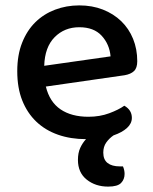

<svg xmlns="http://www.w3.org/2000/svg" viewBox="-20 -502 567 712"><path d="M150 -181Q164 -124 204.5 -96.5Q245 -69 308 -69Q350 -69 385 -82Q420 -95 441 -110Q469 -94 469 -65Q469 -44 451 -27.5Q433 -11 401 0Q385 11 374 26.5Q363 42 363 64Q363 90 379 102.5Q395 115 424 115H436Q442 129 442 143Q442 163 429 176.5Q416 190 381 190Q334 190 301.5 164Q269 138 269 91Q269 65 277.5 46.5Q286 28 299 14Q242 14 195 -2.5Q148 -19 114.5 -51Q81 -83 62.5 -129.5Q44 -176 44 -238Q44 -298 62 -343.5Q80 -389 111 -419.5Q142 -450 184 -466Q226 -482 274 -482Q322 -482 361.5 -466.5Q401 -451 429.5 -423.5Q458 -396 473.5 -358Q489 -320 489 -275Q489 -250 477 -238.5Q465 -227 442 -223ZM274 -401Q219 -401 182.5 -364Q146 -327 144 -258L390 -293Q386 -338 357 -369.5Q328 -401 274 -401Z"/></svg>

Font: Baloo Paaji 2 Medium
Style: Regular
Weight: 500
Designer: Shuchita Grover, Noopur Datye and Ek Type
Foundry: Ek Type
Version: Version 1.640;hotconv 1.0.111;makeotfexe 2.5.65597; ttfautoh